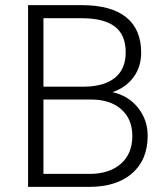

<svg xmlns="http://www.w3.org/2000/svg" viewBox="-20 -731 653 751"><path d="M89.8 0V-710.9H299.8Q414.1 -710.9 473.1 -663.8Q532.2 -616.7 532.2 -524.9Q532.2 -469.7 502.2 -429Q472.2 -388.2 419.9 -370.6Q481.9 -356.9 519.8 -309.6Q557.6 -262.2 557.6 -200.2Q557.6 -106 496.8 -53Q436 0 327.6 0ZM149.9 -341.8V-50.8H330.1Q407.2 -50.8 452.4 -90.1Q497.6 -129.4 497.6 -199.2Q497.6 -265.1 454.3 -303.5Q411.1 -341.8 335 -341.8ZM149.9 -392.1H314Q389.2 -393.6 430.4 -427.5Q471.7 -461.4 471.7 -526.4Q471.7 -594.7 429 -627.2Q386.2 -659.7 299.8 -659.7H149.9Z"/></svg>

Font: RobotoInd Light
Style: Regular
Weight: 300
Designer: Google
Version: Version 2.001151; 2014